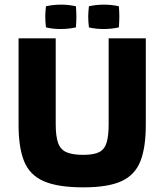

<svg xmlns="http://www.w3.org/2000/svg" viewBox="-20 -807 708 827"><path d="M608 -642V-269Q608 -171 584.5 -112Q561 -53 503 -26.5Q445 0 339 0Q229 0 168.5 -26.5Q108 -53 84 -112Q60 -171 60 -269V-642H220V-272Q220 -221 230 -192Q240 -163 266 -151.5Q292 -140 339 -140Q383 -140 406.5 -151.5Q430 -163 439 -192Q448 -221 448 -272V-642ZM492 -780Q493 -767 493.5 -756Q494 -745 494 -735Q494 -725 493.5 -714Q493 -703 492 -689Q460 -682 426 -682Q411 -682 395.5 -683.5Q380 -685 363 -689Q360 -715 360 -735Q360 -753 363 -780Q394 -787 428 -787Q461 -787 492 -780ZM307 -780Q308 -767 308.5 -756Q309 -745 309 -735Q309 -725 308.5 -714Q308 -703 307 -689Q275 -682 241 -682Q226 -682 210.5 -683.5Q195 -685 178 -689Q175 -715 175 -735Q175 -753 178 -780Q209 -787 243 -787Q276 -787 307 -780Z"/></svg>

Font: Bakbak One
Style: Regular
Weight: 400
Designer: Saumya Kishore and Sanchit Sawaria
Foundry: A Good Feeling
Version: Version 1.003; ttfautohint (v1.8.3)